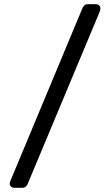

<svg xmlns="http://www.w3.org/2000/svg" viewBox="-20 -806 522 910"><path d="M46 84Q38 84 32 78Q26 72 26 64Q26 59 29 52L371 -768Q374 -774 379.5 -780Q385 -786 397 -786H436Q444 -786 450 -780Q456 -774 456 -766Q456 -762 454 -754L111 66Q109 71 103 77.5Q97 84 85 84Z"/></svg>

Font: Rubik Light
Style: Regular
Weight: 400
Version: Version 2.101